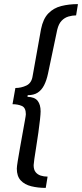

<svg xmlns="http://www.w3.org/2000/svg" viewBox="-20 -756 400 936"><path d="M203 160Q165 160 132.5 152Q100 144 81 123.5Q62 103 62 66Q62 57 66.5 29Q71 1 77.5 -35.5Q84 -72 90.5 -108Q97 -144 101.5 -169Q106 -194 106 -199Q106 -231 86.5 -239.5Q67 -248 41 -248L55 -327Q83 -327 108.5 -339Q134 -351 139 -385L180 -614Q190 -664 215.5 -690.5Q241 -717 278.5 -726.5Q316 -736 360 -736L351 -681Q333 -681 314 -675.5Q295 -670 280.5 -655Q266 -640 259 -611L214 -397Q207 -364 195 -340.5Q183 -317 164 -304.5Q145 -292 115 -292L114 -284Q149 -283 163.5 -264.5Q178 -246 178 -213Q178 -201 175 -173Q172 -145 167 -109.5Q162 -74 156.5 -40Q151 -6 147.5 18.5Q144 43 144 49Q144 71 153.5 83Q163 95 178.5 100Q194 105 212 105Z"/></svg>

Font: Archivo ExtraCondensed
Style: Italic
Weight: 400
Width: 2
Italic angle: -10°
Designer: Hector Gatti
Foundry: Omnibus-Type
Version: Version 2.001